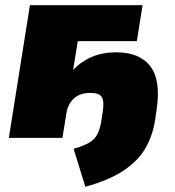

<svg xmlns="http://www.w3.org/2000/svg" viewBox="-20 -530 673 738"><path d="M308 188 263 42Q301 31 322.5 18.5Q344 6 354.5 -14.5Q365 -35 370 -68L375 -101Q381 -140 371.5 -156.5Q362 -173 327 -173Q287 -173 263.5 -151Q240 -129 235 -93L220 0H14L95 -510H528L506 -372H279L261 -261Q292 -294 333.5 -311.5Q375 -329 426 -329Q517 -329 558 -275Q599 -221 582 -109L576 -68Q567 -9 539 39.5Q511 88 456 125Q401 162 308 188Z"/></svg>

Font: Mulish ExtraBlack
Style: Italic
Weight: 1000
Italic angle: -9°
Designer: Vernon Adams
Foundry: Vernon Adams
Version: Version 3.603; ttfautohint (v1.8.3)